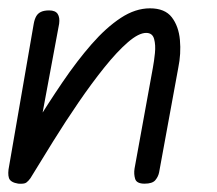

<svg xmlns="http://www.w3.org/2000/svg" viewBox="-30 -441 520 461"><path d="M317 0Q298 0 294.5 -11.5Q291 -23 293 -36L337 -278Q340 -294 342 -313.5Q344 -333 340 -347.5Q336 -362 321 -362Q303 -362 277 -339.5Q251 -317 220.5 -279Q190 -241 158.5 -195Q127 -149 97.5 -101.5Q68 -54 43 -13L50 -135Q85 -192 120 -243.5Q155 -295 190 -335Q225 -375 260 -398Q295 -421 330 -421Q366 -421 382.5 -399.5Q399 -378 402 -345Q405 -312 398 -278L352 -27Q350 -17 343 -8.5Q336 0 317 0ZM14 0Q-5 -3 -8.5 -13.5Q-12 -24 -8 -43L51 -384Q53 -395 57 -402Q61 -409 68.5 -412.5Q76 -416 88 -416Q103 -416 108.5 -407.5Q114 -399 112 -384L43 -13Q38 -6 33 -2.5Q28 1 14 0Z"/></svg>

Font: Edu QLD Beginner
Style: Regular
Weight: 400
Designer: Tina and Corey Anderson
Foundry: Google for Education
Version: Version 1.003